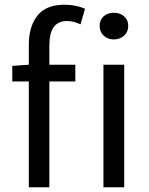

<svg xmlns="http://www.w3.org/2000/svg" viewBox="-20 -793 633 813"><path d="M32 -514 102 -519V-602Q102 -681 138.5 -727Q175 -773 253 -773Q301 -773 340 -756L321 -690Q291 -704 263 -704Q189 -704 189 -601V-519H299V-448H189V0H102V-448H32ZM418 0V-519H506V0ZM462 -626Q436 -626 419 -642Q402 -658 402 -683Q402 -709 419 -724Q436 -739 462 -739Q488 -739 505.5 -724Q523 -709 523 -683Q523 -658 505.5 -642Q488 -626 462 -626Z"/></svg>

Font: Kinto Sans
Style: Regular
Weight: 400
Designer: Authors: Ryoko NISHIZUKA  (kana & ideographs); Paul D. Hunt (Latin, Greek & Cyrillic); Wenlong ZHANG  (bopomofo); Sandol
Foundry: Adobe Systems Incorporated, ookami Inc.
Version: Version 0.001